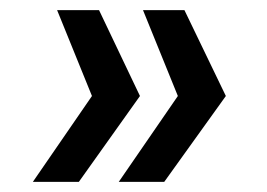

<svg xmlns="http://www.w3.org/2000/svg" viewBox="-20 -508 528 380"><path d="M136 -148 257 -318 176 -488H93L162 -318L45 -148ZM305 -148 427 -318 345 -488H263L332 -318L215 -148Z"/></svg>

Font: Ropa Sans
Style: Italic
Weight: 400
Designer: Botio Nikoltchev
Foundry: Botjo Nikoltchev
Version: Version 1.002